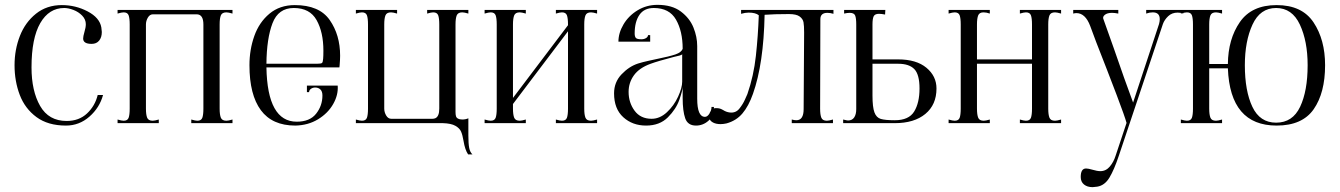

<svg xmlns="http://www.w3.org/2000/svg" viewBox="-20 -508 5526 792"><path d="M40 -239Q40 -303 62 -359.5Q84 -416 128.5 -451.5Q173 -487 235 -487Q292 -487 341.5 -461Q391 -435 398 -395Q400 -381 400 -376Q400 -354 389 -340.5Q378 -327 358 -327Q323 -327 323 -349Q323 -358 328 -375Q334 -395 334 -408Q334 -428 319 -443.5Q304 -459 283 -467Q262 -475 245 -475Q182 -475 146 -412.5Q110 -350 110 -230Q110 -133 145.5 -71Q181 -9 255 -9Q306 -9 339 -40Q372 -71 383 -116H405Q391 -64 349 -27Q307 10 252 10Q178 10 130.5 -25Q83 -60 61.5 -116.5Q40 -173 40 -239Z M490 -10Q506 -10 510.5 -22Q515 -34 515 -60V-407Q515 -433 510.5 -445Q506 -457 490 -457Q482 -457 465 -452V-467H939V-452Q922 -457 914 -457Q896 -457 891 -444.5Q886 -432 886 -407V-60Q886 -35 891 -22.5Q896 -10 914 -10Q922 -10 939 -15V0H769V-15Q786 -10 794 -10Q810 -10 814.5 -22Q819 -34 819 -60V-407Q819 -449 791 -449H611Q598 -449 590 -435.5Q582 -422 582 -407V-60Q582 -35 587 -22.5Q592 -10 610 -10Q618 -10 635 -15V0H465V-15Q482 -10 490 -10Z M1009 -239Q1009 -303 1029 -359.5Q1049 -416 1091.5 -451.5Q1134 -487 1196 -487Q1297 -487 1340 -425.5Q1383 -364 1383 -278Q1383 -263 1381 -239L1380 -230H1079Q1083 -6 1204 -6Q1258 -6 1284 -39Q1310 -72 1310 -114Q1310 -131 1301.5 -139Q1293 -147 1280 -147Q1270 -147 1262.5 -141.5Q1255 -136 1255 -128H1246V-155H1373Q1376 -117 1354.5 -79Q1333 -41 1292 -16Q1251 9 1198 10Q1103 10 1056 -53.5Q1009 -117 1009 -239ZM1313 -266Q1314 -277 1314 -299Q1314 -375 1286 -425Q1258 -475 1192 -475Q1128 -475 1104 -412Q1080 -349 1079 -245H1287Q1305 -245 1308.5 -248.5Q1312 -252 1313 -266Z M1892 73Q1888 49 1882 35Q1876 21 1858.5 11Q1841 1 1807 0H1448V-15Q1465 -10 1473 -10Q1489 -10 1493.5 -22Q1498 -34 1498 -60V-407Q1498 -433 1493.5 -445Q1489 -457 1473 -457Q1465 -457 1448 -452V-467H1618V-452Q1601 -457 1593 -457Q1575 -457 1570 -444.5Q1565 -432 1565 -407V-60Q1565 -45 1573 -31.5Q1581 -18 1594 -18H1764Q1769 -18 1775 -20Q1792 -27 1792 -60V-407Q1792 -433 1787.5 -445Q1783 -457 1767 -457Q1759 -457 1742 -452V-467H1912V-452Q1895 -457 1887 -457Q1869 -457 1864 -444.5Q1859 -432 1859 -407V-60Q1859 -57 1859 -46Q1859 -35 1861 -28.5Q1863 -22 1869 -19Q1876 -15 1887 -15Q1900 -15 1912 -20V51Q1912 85 1915.5 102.5Q1919 120 1929 129H1911Q1898 110 1892 73Z M2004 -10Q2020 -10 2024.5 -22Q2029 -34 2029 -60V-407Q2029 -433 2024.5 -445Q2020 -457 2004 -457Q1996 -457 1979 -452V-467H2149V-452Q2132 -457 2124 -457Q2106 -457 2101 -444.5Q2096 -432 2096 -407V-104L2323 -404V-407Q2323 -433 2318.5 -445Q2314 -457 2298 -457Q2290 -457 2273 -452V-467H2443V-452Q2426 -457 2418 -457Q2400 -457 2395 -444.5Q2390 -432 2390 -407V-60Q2390 -35 2395 -22.5Q2400 -10 2418 -10Q2426 -10 2443 -15V0H2273V-15Q2290 -10 2298 -10Q2314 -10 2318.5 -22Q2323 -34 2323 -60V-379L2096 -79V-60Q2096 -35 2101 -22.5Q2106 -10 2124 -10Q2132 -10 2149 -15V0H1979V-15Q1996 -10 2004 -10Z M2513 -123Q2513 -169 2544 -201.5Q2575 -234 2612 -246Q2631 -252 2656.5 -257.5Q2682 -263 2691 -265Q2741 -275 2766 -283.5Q2791 -292 2796 -307Q2796 -379 2768.5 -427Q2741 -475 2677 -475Q2637 -475 2617.5 -446.5Q2598 -418 2598 -370Q2598 -357 2603 -351.5Q2608 -346 2626 -346Q2637 -346 2645 -351Q2653 -356 2653 -363H2662V-336H2531Q2531 -372 2552 -407.5Q2573 -443 2610 -465.5Q2647 -488 2692 -488Q2752 -488 2788.5 -460.5Q2825 -433 2840.5 -394.5Q2856 -356 2856 -318V-101Q2856 -26 2888 -26Q2898 -26 2906.5 -39.5Q2915 -53 2915 -67H2925Q2925 -30 2902.5 -10Q2880 10 2851 10Q2817 10 2806.5 -20Q2796 -50 2796 -104V-150Q2796 -136 2782.5 -97Q2769 -58 2735 -24Q2701 10 2645 10Q2589 10 2551 -24.5Q2513 -59 2513 -123ZM2794 -171V-285Q2794 -282 2784 -279Q2774 -276 2759 -273Q2694 -256 2664 -245Q2617 -228 2595 -197.5Q2573 -167 2573 -129Q2573 -85 2597.5 -51.5Q2622 -18 2668 -18Q2702 -18 2731 -45Q2760 -72 2777 -109Q2794 -146 2794 -171Z M2952 4Q2934 4 2921.5 -2.5Q2909 -9 2906 -20Q2905 -23 2905 -29Q2905 -42 2913.5 -52Q2922 -62 2932 -62Q2944 -62 2950 -60Q2956 -58 2963 -54Q2975 -46 2990 -44Q3015 -41 3030 -60Q3045 -79 3053 -97.5Q3061 -116 3063 -120Q3089 -195 3098 -277.5Q3107 -360 3110 -445Q3097 -456 3068 -456Q3054 -456 3037 -451V-467H3418V-451Q3405 -455 3393 -455Q3364 -455 3364 -429L3363 -60Q3363 -35 3368 -22.5Q3373 -10 3391 -10Q3399 -10 3416 -15V0H3246V-15Q3257 -12 3265 -12Q3295 -12 3295 -58L3297 -374Q3297 -402 3294.5 -416Q3292 -430 3278.5 -440Q3265 -450 3234 -450Q3174 -450 3134 -447Q3130 -245 3086 -121Q3068 -70 3042.5 -40Q3017 -10 2977 1Q2964 4 2952 4Z M3843 -143Q3843 -76 3797 -38Q3751 0 3671 0H3458V-15Q3474 -11 3478 -11Q3495 -11 3503.5 -23.5Q3512 -36 3512 -58V-407Q3512 -433 3507.5 -444Q3503 -455 3485 -455Q3475 -455 3462 -452V-467H3632L3631 -448Q3616 -451 3606 -451Q3589 -451 3584 -441Q3579 -431 3579 -407V-263H3685Q3760 -263 3801.5 -228.5Q3843 -194 3843 -143ZM3773 -143Q3773 -201 3751.5 -223Q3730 -245 3685 -245H3579V-114Q3579 -66 3587 -44.5Q3595 -23 3613 -17.5Q3631 -12 3671 -12Q3729 -12 3751 -48Q3773 -84 3773 -143Z M3918 -10Q3934 -10 3938.5 -22Q3943 -34 3943 -60V-407Q3943 -433 3938.5 -445Q3934 -457 3918 -457Q3910 -457 3893 -452V-467H4063V-452Q4049 -457 4037 -457Q4020 -457 4015 -444.5Q4010 -432 4010 -407V-263H4237V-407Q4237 -433 4232.5 -445Q4228 -457 4212 -457Q4204 -457 4187 -452V-467H4357V-452Q4340 -457 4332 -457Q4314 -457 4309 -444.5Q4304 -432 4304 -407V-60Q4304 -35 4309 -22.5Q4314 -10 4332 -10Q4340 -10 4357 -15V0H4187V-15Q4204 -10 4212 -10Q4228 -10 4232.5 -22Q4237 -34 4237 -60V-245H4010V-60Q4010 -35 4015 -22.5Q4020 -10 4038 -10Q4046 -10 4063 -15V0H3893V-15Q3910 -10 3918 -10Z M4487 264Q4465 264 4451.5 253Q4438 242 4438 222Q4438 187 4460 187Q4469 187 4486 192Q4506 198 4519 198Q4542 198 4558 179Q4574 160 4582 134L4627 -1Q4620 -27 4586.5 -115.5Q4553 -204 4546 -221Q4492 -358 4477 -401Q4457 -454 4420 -454Q4415 -454 4407 -452V-467H4593V-452Q4578 -455 4567 -455Q4547 -455 4537 -446.5Q4527 -438 4532 -428L4574 -310Q4620 -176 4654 -85L4761 -409Q4764 -420 4764 -429Q4764 -457 4735 -457Q4722 -457 4708 -452V-467H4861V-452Q4850 -456 4838 -456Q4814 -456 4798.5 -441Q4783 -426 4777 -409L4595 135Q4576 192 4556.5 224.5Q4537 257 4506 262Q4492 264 4487 264Z M5446 -239Q5446 -125 5399 -57.5Q5352 10 5246 10Q5054 10 5045 -226H4968V-60Q4968 -35 4973 -22.5Q4978 -10 4996 -10Q5004 -10 5021 -15V0H4851V-15Q4868 -10 4876 -10Q4892 -10 4896.5 -22Q4901 -34 4901 -60V-407Q4901 -433 4896.5 -445Q4892 -457 4876 -457Q4868 -457 4851 -452V-467H5021V-452Q5004 -457 4996 -457Q4978 -457 4973 -444.5Q4968 -432 4968 -407V-244H5045Q5046 -347 5094.5 -417Q5143 -487 5246 -487Q5351 -487 5398.5 -415.5Q5446 -344 5446 -239ZM5374 -239Q5374 -338 5342 -406.5Q5310 -475 5244 -475Q5178 -475 5146.5 -406.5Q5115 -338 5115 -239Q5115 -133 5146 -67.5Q5177 -2 5244 -2Q5312 -2 5343 -67.5Q5374 -133 5374 -239Z"/></svg>

Font: Viaoda Libre
Style: Regular
Weight: 400
Designer: Gydient
Version: Version 2.000